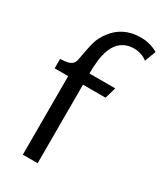

<svg xmlns="http://www.w3.org/2000/svg" viewBox="-193 -846 786 921"><g transform="rotate(30 200.0 -385.0)"><path d="M303 -770C238 -770 188 -743 155 -700C114 -648 116 -619 97 -527C89 -488 52 -490 20 -487V-435H95V0H177V-435H302L320 -497H177C177 -585 188 -708 305 -708C329 -708 359 -699 377 -683L400 -745C368 -763 340 -770 303 -770Z"/></g></svg>

Font: Rosario
Style: Regular
Weight: 400
Designer: Hector Gatti
Foundry: Omnibus Type
Version: Version 1.100